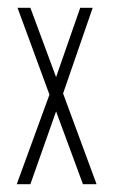

<svg xmlns="http://www.w3.org/2000/svg" viewBox="-20 -473 290 493"><path d="M23 0 107 -230 25 -453H58L124 -275L186 -453H218L142 -233L228 0H193L124 -187L58 0Z"/></svg>

Font: Inconsolata UltraCondensed Light
Style: Regular
Weight: 300
Width: 1
Monospace: yes
Designer: Raph Levien, Cyreal, Brenton Simpson
Foundry: Raph Levien, Cyreal, Google
Version: Version 3.001; ttfautohint (v1.8.2.53-6de2)